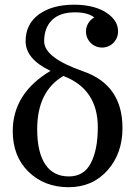

<svg xmlns="http://www.w3.org/2000/svg" viewBox="-20 -781 568 809"><path d="M192.9 -482.4Q87.9 -532.2 87.9 -607.4Q87.9 -679.7 144 -720.5Q200.2 -761.2 292 -761.2Q366.2 -761.2 416 -734.9Q444.3 -719.7 460.9 -698Q477.5 -676.3 477.5 -648.4Q477.5 -634.8 472.4 -622.3Q467.3 -609.9 457.8 -600.3Q448.2 -590.8 435.8 -585.7Q423.3 -580.6 410.2 -580.6Q396.5 -580.6 384 -585.7Q371.6 -590.8 362.1 -600.3Q352.5 -609.9 347.4 -622.3Q342.3 -634.8 342.3 -648.4Q342.3 -661.6 347.4 -674.1Q352.5 -686.5 362.3 -696.3Q368.7 -702.6 377 -707.5Q350.6 -729 295.9 -729Q231.9 -729 199 -696.3Q166 -663.6 166 -606.9Q166 -537.6 331.1 -480.2Q496.1 -422.9 496.1 -241.7Q496.1 -134.3 432.9 -63.2Q369.6 7.8 269 7.8Q167.5 7.8 100.6 -56.9Q33.7 -121.6 33.7 -228.5Q33.7 -387.7 192.9 -482.4ZM270 -37.6Q334 -37.6 363 -94.2Q392.1 -150.9 392.1 -244.6Q392.1 -405.8 247.1 -460.9Q136.7 -396.5 136.7 -236.3Q136.7 -139.6 170.7 -88.6Q204.6 -37.6 270 -37.6Z"/></svg>

Font: Munson
Style: Regular
Weight: 400
Designer: Paul James MIller
Foundry: High-Logic / Made with FontCreator
Version: Version 2.10;May 5, 2019;FontCreator 11.5.0.2430 64-bit